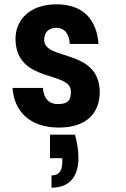

<svg xmlns="http://www.w3.org/2000/svg" viewBox="-20 -582 585 891"><path d="M328 43H212V152H269V170C269 212 253 232 219 232V289C303 289 344 237 344 151C344 119 339 83 328 43ZM38 -174C45 -70 114 10 253 10C387 10 443 -62 443 -157C438 -359 185 -299 185 -397C185 -432 206 -453 241 -453C281 -453 301 -423 304 -378H437C429 -491 366 -562 242 -562C120 -562 49 -491 52 -395C60 -194 309 -255 309 -157C309 -124 302 -99 249 -99C205 -99 182 -128 179 -174Z"/></svg>

Font: Malmofest SemiBold
Style: Regular
Weight: 600
Designer: Jonny Pinhorn (Poppins), Kolossal
Version: Version 1.004;Glyphs 3.1.2 (3151)